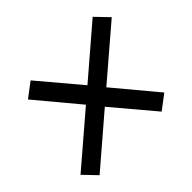

<svg xmlns="http://www.w3.org/2000/svg" viewBox="-126 -703 726 726"><g transform="rotate(-45 237.5 -340.0)"><path d="M35 -119 -15 -171 187 -344 46 -513 104 -557 243 -392 440 -561 490 -509 288 -336 429 -167 371 -123 232 -288Z"/></g></svg>

Font: Iosevka QP
Style: Italic
Weight: 400
Italic angle: -9°
Designer: Belleve Invis
Foundry: Belleve Invis
Version: Version 20.0.0; ttfautohint (v1.8.4)